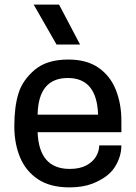

<svg xmlns="http://www.w3.org/2000/svg" viewBox="-20 -800 588 832"><path d="M281 12Q198 12 145 -23Q92 -58 67 -118Q42 -178 42 -253Q42 -337 60 -395Q78 -453 130.5 -497.5Q183 -542 276 -542Q356 -542 407 -506.5Q458 -471 482 -410.5Q506 -350 506 -277V-227H143Q149 -68 282 -68Q326 -68 354.5 -83.5Q383 -99 396.5 -122.5Q410 -146 410 -170H506Q506 -121 477.5 -76Q449 -31 380 -4Q338 12 281 12ZM405 -303Q400 -462 274 -462Q146 -462 143 -303ZM327 -607H225L126 -780H236Z"/></svg>

Font: Tanohe Sans Medium
Style: Regular
Weight: 500
Designer: Village Type and Design LLC
Foundry: Cooper Hewitt Smithsonian Design Museum
Version: Version 1.00;September 29, 2021;FontCreator 13.0.0.2655 64-b